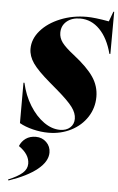

<svg xmlns="http://www.w3.org/2000/svg" viewBox="-68 -815 729 1188"><g transform="rotate(5 296.0 -221.5)"><path d="M587 -770H592L591 -508H585Q560 -604 508 -657Q456 -710 387 -710Q335 -710 303 -683Q271 -656 271 -612Q271 -580 291.5 -552Q312 -524 366 -482Q453 -414 490.5 -358Q528 -302 528 -236Q528 -167 491.5 -110.5Q455 -54 391.5 -21.5Q328 11 251 11Q204 11 155 -1Q106 -13 71 -33V-284H77Q94 -207 132.5 -145Q171 -83 220.5 -48Q270 -13 321 -13Q360 -13 383.5 -34Q407 -55 407 -89Q407 -124 380 -160.5Q353 -197 283 -257L235 -298Q156 -365 126 -408.5Q96 -452 96 -497Q96 -558 141 -610Q186 -662 262 -693Q338 -724 426 -724Q475 -724 564 -708ZM144 213Q144 155 77 109Q89 79 114.5 61Q140 43 177 43Q216 43 242.5 69Q269 95 269 133Q269 188 207.5 238Q146 288 31 327L28 321Q88 296 116 271Q144 246 144 213Z"/></g></svg>

Font: Nyght Serif Dark Italic
Style: Regular
Weight: 800
Italic angle: -16°
Designer: Maksym Kobuzan
Version: Version 0.400